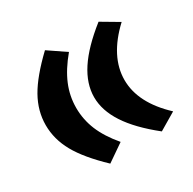

<svg xmlns="http://www.w3.org/2000/svg" viewBox="-137 -724 891 886"><g transform="rotate(-30 308.5 -281.0)"><path d="M208 -583 299.8 -520.5Q248 -458.5 223.9 -400.6Q199.7 -342.8 199.7 -279.8Q199.7 -217.8 223.4 -160.4Q247.1 -103 298.8 -42L207.5 21Q116.7 -65.4 77.4 -135.7Q38.1 -206.1 38.1 -281.2Q38.1 -356.4 77.6 -426.5Q117.2 -496.6 208 -583ZM487.8 -573.2 579.6 -519Q457 -404.3 457 -279.8Q457 -157.2 579.1 -43L487.8 11.2Q389.6 -66.9 342.8 -138.7Q295.9 -210.4 295.9 -281.2Q295.9 -352.5 342.8 -424.1Q389.6 -495.6 487.8 -573.2Z"/></g></svg>

Font: Pinar DS1 Black
Style: Regular
Weight: 900
Designer: Amin Abedi
Version: Version 3.000